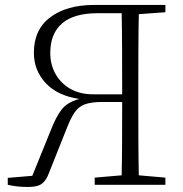

<svg xmlns="http://www.w3.org/2000/svg" viewBox="-20 -743 737 772"><path d="M360.8 0V-28.8L469.2 -38.1Q470.7 -109.4 470.9 -182.1Q471.2 -254.9 471.2 -333H392.1Q346.7 -333 321 -323.5Q295.4 -314 279.8 -290.8Q264.2 -267.6 248 -226.1L175.8 -44.9Q165.5 -17.1 148.2 -4.2Q130.9 8.8 91.8 8.8Q67.9 8.8 47.6 6.3Q27.3 3.9 11.2 0V-27.8L109.9 -36.1L184.1 -219.2Q205.6 -274.4 228.3 -303.2Q251 -332 298.8 -345.2Q211.4 -357.9 163.8 -408.9Q116.2 -460 116.2 -530.8Q116.2 -624.5 182.4 -673.8Q248.5 -723.1 357.9 -723.1H645V-693.8L538.1 -686Q536.6 -612.3 536.4 -538.3Q536.1 -464.4 536.1 -390.1V-333Q536.1 -258.8 536.4 -184.8Q536.6 -110.8 538.1 -38.1L645 -28.8V0ZM471.2 -363.8Q471.2 -460 470.9 -538.3Q470.7 -616.7 469.2 -689.9H372.1Q277.3 -689.9 229.7 -648.9Q182.1 -607.9 182.1 -529.8Q182.1 -482.9 203.4 -445.3Q224.6 -407.7 263.2 -385.7Q301.8 -363.8 354 -363.8Z"/></svg>

Font: Source Han Serif TW ExtraLight
Style: Regular
Weight: 250
Designer: Ryoko NISHIZUKA Ë•øÂ°öÊ∂ºÂ≠ê (kana & ideographs); Frank Grie√ühammer (Latin, Greek & Cyrillic); Wenlong ZHANG Âº†ÊñáÈæô 
Foundry: Adobe
Version: Version 2.003;hotconv 1.1.1;makeotfexe 2.6.0